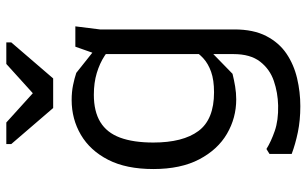

<svg xmlns="http://www.w3.org/2000/svg" viewBox="-206 -568 994 623"><g transform="rotate(-90 291.5 -257.0)"><path d="M258 220Q212 220 173.5 212Q135 204 103 192V120L119 110Q143 125 177.5 137Q212 149 260 148Q302 147 340 134Q378 121 402.5 89.5Q427 58 427 3V-442L451 -510H517L507 -430V6Q507 68 485.5 109.5Q464 151 428.5 175Q393 199 348.5 209.5Q304 220 258 220ZM280 12Q220 12 168.5 -18Q117 -48 85.5 -108Q54 -168 54 -257Q54 -345 84 -403.5Q114 -462 165 -492Q216 -522 278 -522Q304 -522 326 -517.5Q348 -513 366 -507L464 -429V-378Q446 -399 421.5 -415Q397 -431 365.5 -440.5Q334 -450 295 -450Q241 -450 206.5 -429Q172 -408 156 -365Q140 -322 140 -257Q140 -161 177.5 -110.5Q215 -60 303 -60Q343 -60 369.5 -69.5Q396 -79 413 -94.5Q430 -110 441 -129V-76L363 0Q343 5 322 8.5Q301 12 280 12ZM252 -582 135 -718V-734H205L300 -648L395 -734H465V-718L348 -582Z"/></g></svg>

Font: AR One Sans
Style: Regular
Weight: 400
Designer: Niteesh Yadav
Foundry: Niteesh Yadav
Version: Version 1.001;gftools[0.9.33]